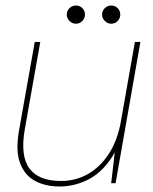

<svg xmlns="http://www.w3.org/2000/svg" viewBox="-20 -664 555 696"><path d="M196 12Q144 12 106.5 -8.5Q69 -29 52.5 -73.5Q36 -118 49 -191L106 -512H126L70 -196Q53 -99 86.5 -53.5Q120 -8 201 -8Q255 -8 299.5 -33.5Q344 -59 375.5 -108Q407 -157 419 -228L469 -512H489L399 0H383L396 -111Q358 -45 306 -16.5Q254 12 196 12ZM255 -578Q242 -578 232 -588Q222 -598 222 -611Q222 -625 232 -634.5Q242 -644 255 -644Q269 -644 278.5 -634.5Q288 -625 288 -611Q288 -598 278.5 -588Q269 -578 255 -578ZM383 -578Q370 -578 360 -588Q350 -598 350 -611Q350 -625 360 -634.5Q370 -644 383 -644Q397 -644 406.5 -634.5Q416 -625 416 -611Q416 -598 406.5 -588Q397 -578 383 -578Z"/></svg>

Font: DM Sans 12pt Thin
Style: Italic
Weight: 250
Italic angle: -10°
Version: Version 4.004;gftools[0.9.30]